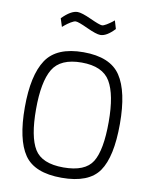

<svg xmlns="http://www.w3.org/2000/svg" viewBox="-99 -997 855 1080"><g transform="rotate(10 328.0 -457.0)"><path d="M328 -49Q452 -49 493.5 -116.5Q535 -184 535 -345Q535 -501 491.5 -574.5Q448 -648 328 -648Q207 -648 163.5 -575Q120 -502 120 -345Q120 -188 162.5 -118.5Q205 -49 328 -49ZM56 -345Q56 -528 115.5 -617.5Q175 -707 328 -707Q481 -707 540 -618.5Q599 -530 599 -345Q599 -157 541 -73.5Q483 10 328 10Q173 10 114.5 -75.5Q56 -161 56 -345ZM470 -914 484 -867Q439 -819 403 -819Q380 -819 325 -844.5Q270 -870 255 -870Q245 -870 227 -859Q209 -848 196 -837L183 -826L168 -873Q218 -924 256 -924Q280 -924 334.5 -899Q389 -874 403 -874Q412 -874 428.5 -884Q445 -894 458 -904Z"/></g></svg>

Font: TitilliumText22L Lt
Style: Thin
Weight: 300
Designer: Campivisivi
Foundry: Campivisivi
Version: 1.000